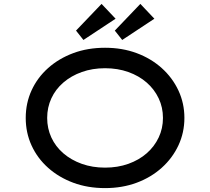

<svg xmlns="http://www.w3.org/2000/svg" viewBox="-20 -955 1078 985"><path d="M519 10Q430 10 356 -17.5Q282 -45 227 -94Q172 -143 142 -208.5Q112 -274 112 -350Q112 -426 142 -491.5Q172 -557 227 -606Q282 -655 356 -682.5Q430 -710 519 -710Q607 -710 681 -682.5Q755 -655 810 -605.5Q865 -556 895.5 -490.5Q926 -425 926 -350Q926 -275 895.5 -209.5Q865 -144 810 -94.5Q755 -45 681 -17.5Q607 10 519 10ZM519 -95Q584 -95 638.5 -114.5Q693 -134 732.5 -168.5Q772 -203 794 -249.5Q816 -296 816 -350Q816 -404 794 -450.5Q772 -497 732.5 -531.5Q693 -566 638.5 -585.5Q584 -605 519 -605Q454 -605 399.5 -585.5Q345 -566 305 -531.5Q265 -497 243.5 -450.5Q222 -404 222 -350Q222 -296 243.5 -249.5Q265 -203 305 -168.5Q345 -134 399.5 -114.5Q454 -95 519 -95ZM408 -750 370 -798 501 -935 573 -859ZM607 -750 569 -798 700 -935 772 -859Z"/></svg>

Font: Lexend Tera
Style: Regular
Weight: 400
Designer: Bonnie Shaver-Troup, Thomas Jockin
Foundry: Lexend
Version: Version 1.007